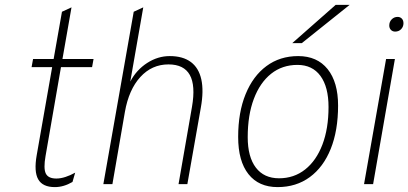

<svg xmlns="http://www.w3.org/2000/svg" viewBox="-20 -752 1668 784"><path d="M204 12Q154 12 136 -19.8Q118 -51.5 130 -119L193 -478H109L115 -511H199L233 -704L272 -722L235 -511H362L356 -478H229L166 -115Q157 -64 167 -43.5Q177 -23 210 -23Q227.5 -23 247.5 -29.5Q267.5 -36 287 -47L276 -9Q240 12 204 12Z M402 0 526 -704 565 -722 512 -419Q537 -466.5 580.8 -494.8Q624.5 -523 673 -523Q726.5 -523 759 -499Q791.5 -475 802 -428Q812.5 -381 800 -312L745 0H709L764 -316Q779 -403 755 -446Q731 -489 668 -489Q600 -489 553 -437.5Q506 -386 490 -295L439 0Z M1113.5 12Q1036.5 12 994.5 -41Q952.5 -94 952.5 -193Q952.5 -293 982.8 -367.2Q1013 -441.5 1068 -482.2Q1123 -523 1197.5 -523Q1275 -523 1317.8 -469.8Q1360.5 -416.5 1360.5 -321Q1360.5 -219 1330.5 -144.2Q1300.5 -69.5 1245 -28.8Q1189.5 12 1113.5 12ZM1119.5 -24Q1180.5 -24 1226 -60Q1271.5 -96 1296.5 -161.5Q1321.5 -227 1321.5 -315Q1321.5 -397 1288.5 -442Q1255.5 -487 1194.5 -487Q1132.5 -487 1087 -450.8Q1041.5 -414.5 1016.5 -348.2Q991.5 -282 991.5 -192Q991.5 -111 1024.8 -67.5Q1058 -24 1119.5 -24ZM1173.5 -576 1350.5 -732H1407.5L1212.5 -576Z M1466.5 0 1556.5 -511H1592.5L1503.5 0ZM1593.5 -623Q1583 -623 1576.2 -630Q1569.5 -637 1569.5 -648Q1569.5 -663 1579.5 -673Q1589.5 -683 1603.5 -683Q1614 -683 1620.8 -676Q1627.5 -669 1627.5 -657Q1627.5 -643 1618 -633Q1608.5 -623 1593.5 -623Z"/></svg>

Font: Overpass Thin
Style: Italic
Weight: 250
Italic angle: -10°
Designer: Delve Withrington, Dave Bailey, Thomas Jockin
Foundry: Delve Fonts LLC
Version: Version 4.000